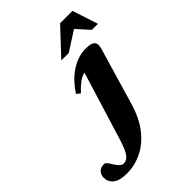

<svg xmlns="http://www.w3.org/2000/svg" viewBox="-495 -787 1169 1169"><g transform="rotate(-45 89.0 -202.5)"><path d="M207.5 -14.5Q179.5 81 130.2 143Q81 205 19 235Q-43 265 -110.5 265Q-173 265 -201.2 242Q-229.5 219 -229.5 182.5Q-229.5 157.5 -213.5 141.2Q-197.5 125 -168 125Q-161.5 125 -153.2 133.8Q-145 142.5 -131 166Q-116.5 189.5 -104.2 199Q-92 208.5 -82 208.5Q-55 208.5 -35.5 182Q-16 155.5 4 90.5L140.5 -353Q113.5 -346 89 -327.8Q64.5 -309.5 35 -278L12 -298Q67 -379 127.8 -415Q188.5 -451 249 -451Q297 -451 311.8 -434.2Q326.5 -417.5 315 -379.5ZM93 -504.5 248 -670H354.5L408.5 -504.5H356.5L283.5 -585.5L157 -504.5Z"/></g></svg>

Font: Newsreader Text ExtraBold
Style: Italic
Weight: 800
Italic angle: -17°
Designer: Hugues Gentile
Foundry: Production Type
Version: Version 1.001